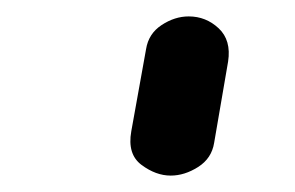

<svg xmlns="http://www.w3.org/2000/svg" viewBox="-20 -670 359 234"><path d="M188 -456Q170 -456 152.5 -469Q135 -482 140 -510L158 -610Q161 -629 177 -639.5Q193 -650 210 -650Q231 -650 246.5 -635.5Q262 -621 258 -595L241 -496Q238 -477 221.5 -466.5Q205 -456 188 -456Z"/></svg>

Font: Edu QLD Beginners
Style: Regular
Weight: 400
Designer: Tina and Corey Anderson
Foundry: Google for Education
Version: Version 1.001